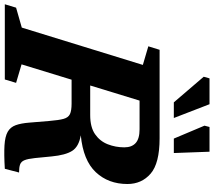

<svg xmlns="http://www.w3.org/2000/svg" viewBox="-94 -905 977 877"><g transform="rotate(90 394.5 -466.5)"><path d="M250 -76.5 334.5 -51.5 319 0H-24.5L-9 -51.5L82 -77.5L252.5 -630.5L167.5 -655.5L183.5 -707H587.5Q702 -707 749.2 -666Q796.5 -625 796.5 -560Q796.5 -473 742.5 -415.5Q688.5 -358 574 -347Q626 -338 645.2 -307.5Q664.5 -277 670.5 -214L678 -137.5Q681.5 -105 687.8 -89.8Q694 -74.5 707.2 -69.8Q720.5 -65 744 -65L727 0Q660.5 4 620 1.5Q579.5 -1 558 -13.2Q536.5 -25.5 527.8 -49.8Q519 -74 516 -113L508.5 -203.5Q505 -246.5 499 -268.2Q493 -290 477.2 -297.5Q461.5 -305 429 -305H320ZM481.5 -390Q537 -390 569 -412.2Q601 -434.5 615 -470.2Q629 -506 629 -546Q629 -580 609.2 -597.8Q589.5 -615.5 546.5 -615.5H415.5L346.5 -390ZM495 -772H423.5L306.5 -908.5L314 -935H432ZM655 -772H589L530 -912L536 -935H649Z"/></g></svg>

Font: Newsreader 6pt SemiBold
Style: Italic
Weight: 600
Italic angle: -17°
Designer: Hugues Gentile
Foundry: Production Type
Version: Version 1.003; ttfautohint (v1.8.3)